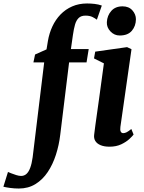

<svg xmlns="http://www.w3.org/2000/svg" viewBox="-148 -835 828 1106"><path d="M128 -599Q135.5 -643.5 153.8 -682.8Q172 -722 200.8 -751.8Q229.5 -781.5 268 -798.2Q306.5 -815 353.5 -815Q374.5 -815 396.8 -812.5Q419 -810 438.5 -803L410 -721.5Q400.5 -729 384.8 -737Q369 -745 344.5 -745Q319 -745 305 -731.2Q291 -717.5 284 -692.8Q277 -668 272 -633L260.5 -552.5H363L350.5 -475.5H250L199 -58.5Q192 1 174 56.8Q156 112.5 127 156Q98 199.5 56.5 225.2Q15 251 -39.5 251Q-65 251 -90.2 247.5Q-115.5 244 -128.5 240.5L-102 155.5Q-98 157.5 -84.2 163Q-70.5 168.5 -54.5 173.5Q-38.5 178.5 -26.5 178.5Q-8.5 178.5 4.5 166.8Q17.5 155 26.2 131.2Q35 107.5 40 71.5L106.5 -475.5H44.5L54 -521L120 -550.5ZM482.5 10Q452 10 431.2 1.2Q410.5 -7.5 401 -23Q391.5 -38.5 394.5 -60Q397 -81.5 401.2 -112.5Q405.5 -143.5 411 -182.8Q416.5 -222 423 -268Q429.5 -314 436.2 -365Q443 -416 450.5 -470L393.5 -498.5L400.5 -537.5L584 -563.5L609.5 -551.5L545.5 -104Q543 -86 547.5 -77Q552 -68 562 -68Q571 -68 581.5 -73.2Q592 -78.5 608.5 -92L621.5 -60Q615.5 -51.5 597.8 -34.8Q580 -18 551 -4Q522 10 482.5 10ZM541.5 -630.5Q510.5 -630.5 488.2 -654Q466 -677.5 467.5 -707.5Q469.5 -745.5 493 -772Q516.5 -798.5 558 -798.5Q594 -798.5 614.5 -775.5Q635 -752.5 635 -724Q634.5 -685 611.5 -657.8Q588.5 -630.5 541.5 -630.5Z"/></svg>

Font: Merriweather 28pt ExtraBold
Style: Italic
Weight: 800
Italic angle: -7.8°
Version: Version 2.101